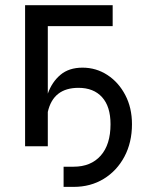

<svg xmlns="http://www.w3.org/2000/svg" viewBox="-20 -566 582 743"><path d="M226.1 157.2V79.1H265.1Q331.5 79.1 369.6 36.4Q407.7 -6.3 407.7 -85.4Q407.7 -153.8 375 -189.9Q342.3 -226.1 283.7 -226.1Q186 -226.1 165 -132.8V0H77.1V-545.9H416V-464.8H165V-203.6Q181.2 -249 214.1 -276.6Q247.1 -304.2 299.3 -304.2Q352.1 -304.2 395.5 -275.9Q439 -247.6 464.8 -198.2Q490.7 -148.9 490.7 -85.4Q490.7 -15.1 461.7 39.8Q432.6 94.7 381.6 126Q330.6 157.2 265.1 157.2Z"/></svg>

Font: Inter-Regular
Style: Regular
Weight: 400
Designer: Rasmus Andersson
Foundry: rsms
Version: Version 4.000;git-a52131595